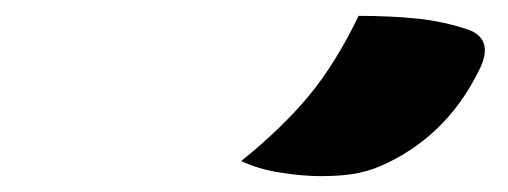

<svg xmlns="http://www.w3.org/2000/svg" viewBox="-20 -833 640 242"><path d="M432 -813Q473 -813 506.5 -809.5Q540 -806 572 -795Q601 -783 586 -749Q547 -666 469 -628Q451 -619 432 -615Q413 -611 384 -611Q361 -611 333 -615.5Q305 -620 284 -630Q336 -672 369.5 -712.5Q403 -753 432 -813Z"/></svg>

Font: Recursive Sn Csl St Blk
Style: Italic
Weight: 900
Italic angle: -15°
Version: Version 1.079;hotconv 1.0.112;makeotfexe 2.5.65598; ttfautoh